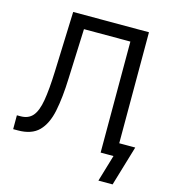

<svg xmlns="http://www.w3.org/2000/svg" viewBox="-127 -828 957 1085"><g transform="rotate(15 351.5 -286.0)"><path d="M9.8 0V-81.1H31.2Q76.7 -81.1 101.8 -110.1Q127 -139.2 138.2 -204.1Q149.4 -269 153.3 -376L166 -727.5H609.4V0H521.5V-649.4H250L238.3 -359.4Q234.4 -245.1 217.8 -164.8Q201.2 -84.5 159.2 -42.2Q117.2 0 37.1 0ZM550.3 156.2 596.7 0H565.4V-78.1H703.1L633.3 156.2Z"/></g></svg>

Font: Inter Display
Style: Regular
Weight: 400
Designer: Rasmus Andersson
Foundry: rsms
Version: Version 4.000;git-37864ae